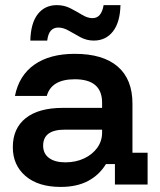

<svg xmlns="http://www.w3.org/2000/svg" viewBox="-20 -720 624 749"><path d="M216.7 9.2Q129.2 9.2 79.6 -33.3Q30 -75.8 30 -145.8Q30 -219.2 80.4 -259.2Q130.8 -299.2 225.8 -299.2H378.3V-319.2Q378.3 -410.8 271.7 -410.8Q180.8 -410.8 162.5 -345.8H38.3Q54.2 -425.8 114.2 -467.9Q174.2 -510 271.7 -510Q381.7 -510 439.2 -460.4Q496.7 -410.8 496.7 -315.8V-124.2H555.8V0H428.3V-80H393.3Q367.5 -37.5 323.8 -14.2Q280 9.2 216.7 9.2ZM235 -86.7Q275.8 -86.7 308.3 -102.1Q340.8 -117.5 359.6 -143.8Q378.3 -170 378.3 -202.5V-214.2H232.5Q148.3 -214.2 148.3 -151.7Q148.3 -120.8 171.2 -103.8Q194.2 -86.7 235 -86.7ZM98.3 -561.7Q100 -630 127.5 -665Q155 -700 201.7 -700Q230.8 -700 255 -687.5Q279.2 -675 300.4 -662.1Q321.7 -649.2 340.8 -649.2Q375.8 -649.2 384.2 -700H450Q448.3 -632.5 420.4 -597.1Q392.5 -561.7 345.8 -561.7Q318.3 -561.7 294.2 -574.6Q270 -587.5 248.8 -600Q227.5 -612.5 207.5 -612.5Q189.2 -612.5 178.3 -600.4Q167.5 -588.3 164.2 -561.7Z"/></svg>

Font: Funnel Display SemiBold
Style: Regular
Weight: 600
Designer: NORD ID, Kristian Moeller
Foundry: Dicotype
Version: Version 1.000